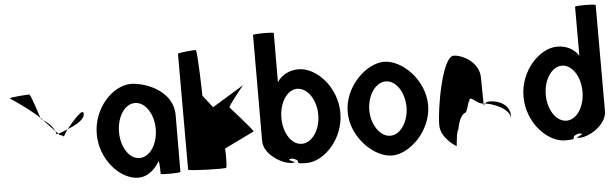

<svg xmlns="http://www.w3.org/2000/svg" viewBox="-50 -967 3689 1151"><g transform="rotate(-5 1795.0 -391.0)"><path d="M15 -532C15 -532 119 -465 187 -401C177 -432 140 -546 133 -546C123 -546 12 -540 15 -532ZM187 -401C189 -397 189 -394 189 -393C189 -393 194 -391 200 -387C195 -391 192 -397 187 -401ZM200 -387C227 -359 252 -332 269 -314C253 -351 218 -376 200 -387ZM269 -314C271 -308 273 -301 275 -294C278 -294 282 -295 286 -296C282 -300 276 -306 269 -314ZM286 -296C289 -292 291 -290 290 -290C284 -290 317 -284 317 -276C317 -276 326 -295 344 -319C319 -308 300 -300 286 -296ZM344 -319C397 -339 448 -369 448 -402C448 -442 385 -370 344 -319Z M515 -274C515 -118 634 8 742 8C794 8 840 -28 870 -80C876 -76 876 -4 876 -4C876 3 995 2 995 -5L996 -347C996 -500 818 -558 742 -556C634 -554 515 -430 515 -274ZM649 -274C649 -366 697 -440 759 -440C820 -440 870 -366 870 -274C870 -184 821 -109 759 -109C696 -109 649 -184 649 -274Z M1042 -14C1042 -6 1266 2 1271 -6C1276 -13 1276 -91 1274 -121L1453 -208C1458 -213 1327 -357 1322 -364C1317 -372 1414 -490 1414 -490L1224 -374L1166 -448C1166 -456 1160 -725 1150 -725C1139 -725 1042 -718 1042 -711Z M1499 -146C1499 -66 1606 0 1667 0C1721 0 1607 -23 1670 -26C1740 -6 1659 8 1754 8C1860 8 1981 -118 1981 -274C1981 -430 1860 -556 1754 -556C1699 -556 1652 -532 1624 -490L1625 -785C1625 -792 1500 -792 1500 -784ZM1626 -274C1626 -366 1675 -440 1735 -440C1796 -440 1848 -366 1848 -274C1848 -184 1797 -109 1735 -109C1673 -109 1626 -184 1626 -274Z M2025 -274C2025 -121 2161 8 2268 8C2375 8 2509 -121 2509 -274C2509 -428 2375 -556 2268 -556C2161 -556 2025 -428 2025 -274ZM2155 -274C2155 -362 2206 -438 2268 -438C2330 -438 2379 -362 2379 -274C2379 -188 2330 -111 2268 -111C2206 -111 2155 -188 2155 -274Z M2565 -149C2565 -68 2658 -14 2658 -14C2658 -6 2666 -112 2677 -112C2687 -171 2706 -200 2724 -208C2743 -208 2756 -314 2756 -261C2756 -331 2792 -256 2841 -254C2841 -281 2839 -346 2839 -409C2839 -510 2732 -556 2687 -556C2619 -556 2565 -250 2565 -149ZM2841 -254C2842 -246 2841 -242 2842 -241C2842 -237 2842 -246 2849 -254ZM2849 -254C2888 -250 2998 -215 2998 -149V-170C2998 -228 2942 -264 2878 -264C2863 -264 2854 -259 2849 -254Z M3083 -274C3083 -118 3203 8 3310 8C3406 8 3324 -6 3394 -26C3456 -23 3343 0 3397 0C3458 0 3562 -66 3562 -146V-784C3562 -792 3438 -792 3438 -785V-490C3411 -532 3365 -556 3310 -556C3203 -556 3083 -430 3083 -274ZM3217 -274C3217 -366 3268 -440 3328 -440C3389 -440 3438 -366 3438 -274C3438 -184 3390 -109 3328 -109C3266 -109 3217 -184 3217 -274Z"/></g></svg>

Font: Ampere
Style: SCSuCnd
Weight: 400
Version: Version 1